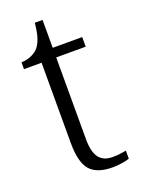

<svg xmlns="http://www.w3.org/2000/svg" viewBox="-130 -719 582 789"><g transform="rotate(-20 161.0 -324.0)"><path d="M223 10Q155 10 125 -24Q95 -58 95 -143V-494H18V-524Q37 -524 56 -531Q75 -538 89 -551Q103 -565 112 -590Q121 -615 125 -658H159V-536H288V-494H159V-137Q159 -80 178.5 -55Q198 -30 236 -30Q253 -30 267 -31.5Q281 -33 297 -36V-1Q283 4 262.5 7Q242 10 223 10Z"/></g></svg>

Font: Noto Serif Gurmukhi Light
Style: Regular
Weight: 300
Designer: Vaibhav Singh and the Monotype Design Team
Foundry: Monotype Imaging Inc.
Version: Version 2.004; ttfautohint (v1.8.4.7-5d5b)